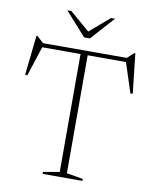

<svg xmlns="http://www.w3.org/2000/svg" viewBox="-94 -936 804 1006"><g transform="rotate(10 308.5 -433.0)"><path d="M289.5 -668.5H327.5V-25.5L414.5 -10.5V0H203V-10.5L289.5 -25.5ZM554.5 -653H62.5L88 -660L34 -494L22.5 -496L45.5 -707H51L91.5 -670L75 -675H542.5L526 -670L566.5 -707H571.5L595 -496.5L583 -494L529 -660ZM318.5 -767.5H299L414 -866.5H435.5L323.5 -742H293L181.5 -866.5H203Z"/></g></svg>

Font: Newsreader 24pt ExtraLight
Style: Regular
Weight: 250
Designer: Hugues Gentile
Foundry: Production Type
Version: Version 1.003